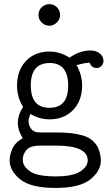

<svg xmlns="http://www.w3.org/2000/svg" viewBox="-20 -715 540 935"><path d="M26.9 64.9Q26.9 40 40.5 9Q54.2 -22 90.8 -42Q66.9 -80.1 66.9 -115.2Q66.9 -157.2 92.8 -193.8Q63 -240.7 63 -297.9Q63 -372.1 106.4 -418Q149.9 -463.9 221.2 -463.9Q272 -463.9 318.8 -434.1Q367.7 -469.2 420.9 -469.2Q447.8 -469.2 465.8 -454.6Q483.9 -439.9 483.9 -418.9Q483.9 -403.8 473.9 -393.8Q463.9 -383.8 450.2 -383.8Q426.3 -383.8 416 -410.2L384.8 -405.8L353 -397.9Q379.9 -350.1 379.9 -298.8Q379.9 -224.6 335.9 -179.2Q292 -133.8 221.2 -133.8Q171.4 -133.8 127.9 -160.2Q119.1 -138.2 119.1 -125Q119.1 -105 130.6 -89.1Q142.1 -73.2 162.1 -70.8Q168.9 -69.8 183.1 -69.8H255.9Q294.9 -69.8 323 -66.9Q351.1 -64 382.6 -55.4Q414.1 -46.9 435.1 -26.4Q456.1 -5.9 464.8 24.9Q470.7 43.9 471.2 64.9Q471.2 118.2 419.2 159.2Q367.2 200.2 251 200.2Q129.9 200.2 78.4 158.4Q26.9 116.7 26.9 64.9ZM90.8 63Q90.8 95.2 126.5 119.6Q162.1 144 251 144Q334 144 370.6 120.1Q407.2 96.2 407.2 65.9Q407.2 -5.9 252 -5.9H176.8Q126 -5.9 108.4 15.6Q90.8 37.1 90.8 63ZM129.9 -299.8Q129.9 -189.9 220.9 -189.9Q312 -189.9 312 -297.9Q312 -407.7 222.2 -408.2Q129.9 -407.7 129.9 -299.8ZM167.5 -642.1Q167.5 -665 183.3 -679.9Q199.2 -694.8 220.2 -694.8Q241.2 -694.8 256.8 -679.9Q272.5 -665 272.5 -642.1Q272.5 -620.1 256.3 -605Q240.2 -589.8 220.2 -589.8Q199.2 -589.8 183.3 -605Q167.5 -620.1 167.5 -642.1Z"/></svg>

Font: CMU Concrete
Style: Roman
Weight: 500
Version: Version 0.7.0